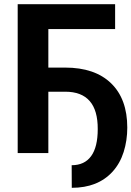

<svg xmlns="http://www.w3.org/2000/svg" viewBox="-20 -731 628 917"><path d="M529.8 -592.3H210.9V-408.2H291Q433.1 -408.2 510.5 -333.3Q587.9 -258.3 587.9 -121.6Q587.9 -60.1 570.6 -5.1Q553.2 49.8 517.6 88.9Q447.3 166 322.8 166L322.3 58.1Q383.8 58.1 415.3 14.6Q446.8 -28.8 446.8 -114.3Q447.8 -293 291.5 -293H210.9V0H64.5V-710.9H529.8Z"/></svg>

Font: Robotiche
Style: Bold
Weight: 700
Designer: Google
Version: Version 2.001150; 2014